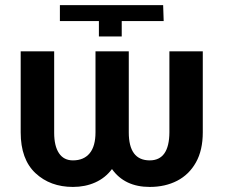

<svg xmlns="http://www.w3.org/2000/svg" viewBox="-20 -732 892 762"><path d="M574.2 9.9Q474.8 9.9 424.4 -61.1Q398.1 -25.9 358.1 -8Q318.2 9.9 269.5 9.9Q179.3 9.9 120.7 -44.9Q62.1 -99.8 62.1 -206.7V-528.4H195V-204.9Q195 -152.7 214 -124.1Q233 -95.5 269.5 -95.5Q312.5 -95.5 335.8 -123.6Q359 -151.6 359 -206.7V-528.4H491.1V-206.7Q491.1 -95.5 574.2 -95.5Q651.6 -95.5 652.3 -206.7V-528.4H784.8V-206.7Q784.8 -135.7 757.6 -87.4Q730.5 -39.1 683.1 -14.6Q635.7 9.9 574.2 9.9ZM463.1 -587.4H372.5V-648.4H217.7V-711.6H627.5L629.6 -648.4H463.1Z"/></svg>

Font: Linik Sans SemiBold
Style: Regular
Weight: 600
Designer: Rasmus Andersson (font), Cristiano Sobral (main changes)
Foundry: rsms
Version: Version 3.018;June 1, 2022;FontCreator 14.0.0.2814 64-bit; t